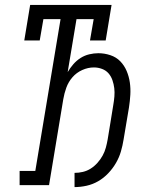

<svg xmlns="http://www.w3.org/2000/svg" viewBox="-20 -755 640 783"><path d="M284 8V-50Q301 -50 318 -54Q335 -58 350 -67.5Q365 -77 377.5 -91Q390 -105 398.5 -120.5Q407 -136 411.5 -152.5Q416 -169 419 -186Q425 -221 430.5 -256Q436 -291 442 -327Q445 -344 446.5 -361.5Q448 -379 446 -395.5Q444 -412 438.5 -428Q433 -444 422.5 -456Q412 -468 396 -474Q380 -480 363 -480Q339 -480 315.5 -469.5Q292 -459 275.5 -440Q259 -421 250.5 -397.5Q242 -374 238 -350L180 0H60V-58H124L227 -677H157L142 -590H79L103 -735H435L411 -590H347L362 -677H292L256 -461Q266 -478 279 -493Q292 -508 308.5 -518.5Q325 -529 344 -533.5Q363 -538 381 -538Q406 -538 430 -530Q454 -522 470.5 -505Q487 -488 496.5 -465.5Q506 -443 509.5 -418.5Q513 -394 511.5 -368.5Q510 -343 506 -317L484 -186Q480 -161 473 -137Q466 -113 453 -90.5Q440 -68 421.5 -48.5Q403 -29 380.5 -16Q358 -3 333 2.5Q308 8 284 8Z"/></svg>

Font: Iosevka Curly Slab LtExObl
Style: Regular
Weight: 300
Width: 7
Italic angle: -9°
Monospace: yes
Designer: Belleve Invis
Foundry: Belleve Invis
Version: Version 11.1.0; ttfautohint (v1.8.3)